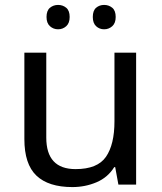

<svg xmlns="http://www.w3.org/2000/svg" viewBox="-20 -750 658 780"><path d="M533 -536V0H461L448 -71H444Q418 -29 372 -9.5Q326 10 274 10Q177 10 128 -36.5Q79 -83 79 -185V-536H168V-191Q168 -63 287 -63Q376 -63 410.5 -113Q445 -163 445 -257V-536ZM169 -681Q169 -707 183 -718.5Q197 -730 216 -730Q235 -730 249 -718.5Q263 -707 263 -681Q263 -656 249 -643.5Q235 -631 216 -631Q197 -631 183 -643.5Q169 -656 169 -681ZM357 -681Q357 -707 370.5 -718.5Q384 -730 403 -730Q422 -730 436 -718.5Q450 -707 450 -681Q450 -656 436 -643.5Q422 -631 403 -631Q384 -631 370.5 -643.5Q357 -656 357 -681Z"/></svg>

Font: Noto Sans Vai
Style: Regular
Weight: 400
Designer: Monotype Design Team
Foundry: Monotype Imaging Inc.
Version: Version 2.001; ttfautohint (v1.8.4.7-5d5b)